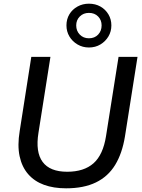

<svg xmlns="http://www.w3.org/2000/svg" viewBox="-20 -1014 772 1043"><path d="M339 9Q271 9 219 -10Q167 -29 133 -68Q99 -107 86.5 -165.5Q74 -224 87 -302L150 -705H254L189 -293Q172 -188 211.5 -134.5Q251 -81 345 -81Q436 -81 488 -127Q540 -173 556 -275L624 -705H727L659 -274Q644 -181 605.5 -118Q567 -55 501 -23Q435 9 339 9ZM463 -756Q429 -756 401 -772.5Q373 -789 357 -816Q341 -843 341 -876Q341 -910 357 -936.5Q373 -963 401 -978.5Q429 -994 463 -994Q498 -994 525.5 -978.5Q553 -963 569 -936Q585 -909 585 -876Q585 -843 569 -816Q553 -789 525.5 -772.5Q498 -756 463 -756ZM463 -806Q494 -806 513 -826Q532 -846 532 -876Q532 -905 513 -924.5Q494 -944 463 -944Q433 -944 413.5 -924.5Q394 -905 394 -876Q394 -846 413.5 -826Q433 -806 463 -806Z"/></svg>

Font: Nunito Sans 12pt SemiBold
Style: Italic
Weight: 600
Italic angle: -9°
Designer: Vernon Adams
Foundry: Vernon Adams
Version: Version 3.101;gftools[0.9.27]